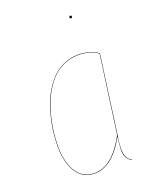

<svg xmlns="http://www.w3.org/2000/svg" viewBox="-134 -787 717 876"><g transform="rotate(-20 224.0 -348.5)"><path d="M308.1 -700.2Q308.1 -706.1 314 -706.1Q319.8 -706.1 319.8 -700.2Q319.8 -693.8 314 -693.8Q308.1 -693.8 308.1 -700.2ZM287.1 -526.9Q342.3 -526.9 382.8 -499L331.1 -121.1Q321.8 -68.4 325.4 -37.4Q329.1 -6.3 354 6.8L353 8.8Q342.3 2.9 335.4 -5.6Q328.6 -14.2 325.7 -23.7Q322.8 -33.2 322.5 -47.1Q322.3 -61 323.5 -73.2Q324.7 -85.4 326.7 -103.5Q327.6 -111.3 328.1 -115.2Q261.2 8.8 173.8 8.8Q116.7 8.8 86.4 -38.6Q56.2 -85.9 56.2 -164.1Q56.2 -204.6 62 -245.8Q67.9 -287.1 79.3 -328.4Q90.8 -369.6 110.1 -405Q129.4 -440.4 154.1 -467.8Q178.7 -495.1 213.1 -511Q247.6 -526.9 287.1 -526.9ZM287.1 -524.9Q247.6 -524.9 213.6 -509.3Q179.7 -493.7 155 -466.3Q130.4 -439 111.6 -403.6Q92.8 -368.2 81.3 -327.4Q69.8 -286.6 64 -245.6Q58.1 -204.6 58.1 -164.1Q58.1 -86.4 87.9 -39.8Q117.7 6.8 173.8 6.8Q260.7 6.8 329.1 -121.1L380.9 -498Q341.8 -524.9 287.1 -524.9Z"/></g></svg>

Font: Fira Sans Compressed Two
Style: Italic
Weight: 100
Width: 3
Italic angle: -8°
Designer: Carrois Corporate & Edenspiekermann AG
Foundry: Carrois Corporate GbR & Edenspiekermann AG
Version: Version 4.203;PS 004.203;hotconv 1.0.88;makeotf.lib2.5.64775